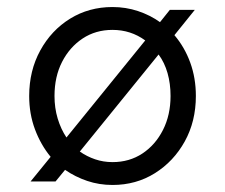

<svg xmlns="http://www.w3.org/2000/svg" viewBox="-20 -516 640 546"><path d="M67 0 124 -70Q96 -104 79.5 -148Q63 -192 63 -243Q63 -315 94.5 -372.5Q126 -430 179.5 -463Q233 -496 300 -496Q338 -496 372.5 -484.5Q407 -473 435 -453L463 -488H534L476 -416Q505 -382 521 -338Q537 -294 537 -243Q537 -171 505.5 -114Q474 -57 420.5 -23.5Q367 10 300 10Q262 10 228 -1.5Q194 -13 165 -33L138 0ZM169 -125 393 -401Q352 -431 300 -431Q252 -431 215 -406.5Q178 -382 156.5 -340Q135 -298 135 -243Q135 -209 144 -179Q153 -149 169 -125ZM300 -55Q348 -55 385 -79.5Q422 -104 443.5 -146.5Q465 -189 465 -243Q465 -278 456.5 -308Q448 -338 431 -361L207 -85Q227 -71 250.5 -63Q274 -55 300 -55Z"/></svg>

Font: Red Hat Mono
Style: Regular
Weight: 400
Designer: Pentagram, MCKL
Foundry: Pentagram, MCKL
Version: Version 1.023